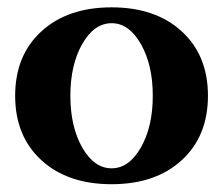

<svg xmlns="http://www.w3.org/2000/svg" viewBox="-20 -480 595 513"><path d="M278.3 12.2Q160.6 12.2 90.6 -52Q20.5 -116.2 20.5 -224.1Q20.5 -332 90.6 -396.2Q160.6 -460.4 278.3 -460.4Q395.5 -460.4 465.6 -396.2Q535.6 -332 535.6 -224.1Q535.6 -116.2 465.6 -52Q395.5 12.2 278.3 12.2ZM278.3 -30.3Q324.7 -30.3 356.4 -85.9Q388.2 -141.6 388.2 -224.1Q388.2 -306.6 356.4 -362.3Q324.7 -418 278.3 -418Q231.4 -418 199.7 -362.3Q168 -306.6 168 -224.1Q168 -141.6 199.7 -85.9Q231.4 -30.3 278.3 -30.3Z"/></svg>

Font: Elstob 8pt
Style: Bold
Weight: 700
Designer: Peter S. Baker
Version: Version 1.015